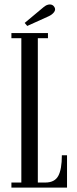

<svg xmlns="http://www.w3.org/2000/svg" viewBox="-20 -850 351 870"><path d="M103.5 -732.4 91.8 -746.1 177.2 -817.4Q191.4 -829.6 205.3 -829.8Q219.2 -830.1 226.6 -817.9Q233.4 -806.6 225.1 -795.2Q216.8 -783.7 199.7 -775.9ZM31.7 0V-22.9H76.7V-676.8H31.7V-700.2H197.3V-676.8H151.4V-22.9H185.5Q227.5 -22.9 243.9 -52.7Q260.3 -82.5 260.3 -146.5H283.7V0Z"/></svg>

Font: Imbue
Style: Regular
Weight: 400
Designer: Tyler Finck
Foundry: Etcetera Type Company
Version: Version 0.910